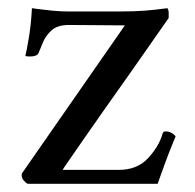

<svg xmlns="http://www.w3.org/2000/svg" viewBox="-20 -449 476 469"><path d="M145 -421H270Q310 -421 334.5 -423Q359 -425 389 -429Q392 -424 392 -418.5Q392 -413 392 -408Q392 -406 392 -405Q392 -405 378 -385Q364 -365 341 -332Q318 -299 290.5 -260Q263 -221 235 -181.5Q207 -142 184 -108.5Q161 -75 147 -55Q133 -35 133 -34H270Q315 -34 341.5 -62.5Q368 -91 377 -122Q378 -128 384 -128Q399 -128 409 -116Q409 -116 401 -96.5Q393 -77 383 -50Q373 -23 365 0H48Q43 -2 38 -8Q33 -14 33 -20Q33 -21 33 -23Q33 -25 34 -26L285 -387L148 -388Q120 -388 105.5 -374.5Q91 -361 84.5 -344.5Q78 -328 74 -319Q70 -311 53 -311Q42 -311 42 -313Q45 -324 50.5 -357Q56 -390 58 -429Q58 -429 72.5 -427Q87 -425 107.5 -423Q128 -421 145 -421Z"/></svg>

Font: Amiri
Style: Regular
Weight: 400
Designer: Khaled Hosny
Version: Version 0.114